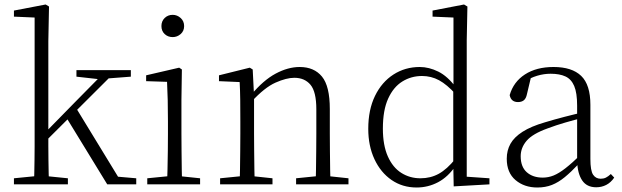

<svg xmlns="http://www.w3.org/2000/svg" viewBox="-20 -820 2765 854"><path d="M42 0V-27L153 -38H173L282 -27V0ZM131 0Q132 -21 132.5 -49Q133 -77 133.5 -108Q134 -139 134 -169.5Q134 -200 134 -226V-742L42 -746V-773L183 -800L198 -791L195 -637V-227Q195 -201 195 -170Q195 -139 195.5 -108Q196 -77 196.5 -49Q197 -21 198 0ZM166 -175V-218H169L311 -363L454 -508H500ZM457 0 274 -299 317 -342 505 -34 586 -27V0ZM320 -479V-508H562V-479L445 -470L427 -467Z M635 0V-27L746 -38H765L870 -27V0ZM723 0Q724 -24 725 -64.5Q726 -105 726.5 -149Q727 -193 727 -226V-281Q727 -332 726 -375Q725 -418 723 -456L630 -459V-485L777 -519L789 -511L787 -377V-226Q787 -193 787.5 -149Q788 -105 788.5 -64.5Q789 -24 790 0ZM748 -655Q727 -655 712.5 -668.5Q698 -682 698 -704Q698 -726 712.5 -740Q727 -754 748 -754Q768 -754 783.5 -740Q799 -726 799 -704Q799 -682 783.5 -668.5Q768 -655 748 -655Z M959 0V-27L1069 -38H1089L1192 -27V0ZM1046 0Q1047 -24 1047.5 -64.5Q1048 -105 1048.5 -149Q1049 -193 1049 -226V-281Q1049 -333 1048.5 -375.5Q1048 -418 1046 -455L954 -459V-485L1091 -519L1104 -511L1110 -393V-392V-226Q1110 -193 1110.5 -149Q1111 -105 1111.5 -64.5Q1112 -24 1113 0ZM1297 0V-27L1406 -38H1427L1530 -27V0ZM1384 0Q1385 -24 1385.5 -64Q1386 -104 1386.5 -148Q1387 -192 1387 -226V-334Q1387 -412 1361 -443Q1335 -474 1289 -474Q1254 -474 1205.5 -452.5Q1157 -431 1099 -368L1089 -398H1097Q1151 -463 1206 -492.5Q1261 -522 1313 -522Q1377 -522 1412 -479.5Q1447 -437 1447 -335V-226Q1447 -192 1447.5 -148Q1448 -104 1448.5 -64Q1449 -24 1450 0Z M1833 14Q1770 14 1721.5 -19.5Q1673 -53 1645.5 -112Q1618 -171 1618 -247Q1618 -332 1648 -393.5Q1678 -455 1730 -488.5Q1782 -522 1847 -522Q1888 -522 1929.5 -501.5Q1971 -481 2008 -431H2018L2007 -401Q1968 -444 1933 -463Q1898 -482 1857 -482Q1809 -482 1769.5 -457.5Q1730 -433 1706.5 -381.5Q1683 -330 1683 -248Q1683 -174 1705 -124.5Q1727 -75 1765 -51Q1803 -27 1850 -27Q1895 -27 1931.5 -47Q1968 -67 2006 -114L2016 -83H2007Q1973 -33 1928.5 -9.5Q1884 14 1833 14ZM1998 9 1996 -92V-95V-420L1997 -429V-742L1904 -746V-773L2044 -800L2059 -791L2056 -641V-34L2157 -27V0Z M2370 14Q2312 14 2273 -19Q2234 -52 2234 -114Q2234 -151 2250.5 -180.5Q2267 -210 2304.5 -234Q2342 -258 2404 -276Q2447 -289 2491.5 -300.5Q2536 -312 2576 -321V-297Q2536 -287 2494.5 -275Q2453 -263 2416 -249Q2349 -225 2322.5 -194Q2296 -163 2296 -125Q2296 -78 2323 -54Q2350 -30 2394 -30Q2419 -30 2442.5 -39.5Q2466 -49 2495.5 -72Q2525 -95 2565 -134L2571 -89H2552Q2520 -55 2492 -32Q2464 -9 2435 2.5Q2406 14 2370 14ZM2632 13Q2590 13 2569.5 -17.5Q2549 -48 2547 -102V-106V-350Q2547 -407 2534 -437.5Q2521 -468 2495 -480Q2469 -492 2429 -492Q2399 -492 2369 -483Q2339 -474 2307 -454L2343 -482L2324 -402Q2320 -382 2310 -374Q2300 -366 2284 -366Q2253 -366 2247 -397Q2264 -456 2315 -489Q2366 -522 2442 -522Q2524 -522 2565 -482.5Q2606 -443 2606 -354V-113Q2606 -61 2618 -43Q2630 -25 2652 -25Q2665 -25 2675 -30Q2685 -35 2697 -46L2712 -30Q2697 -8 2676.5 2.5Q2656 13 2632 13Z"/></svg>

Font: Noto Serif TC
Style: Regular
Weight: 200
Designer: Ryoko NISHIZUKA 西塚涼子 (kana & ideographs); Frank Grießhammer (Latin, Greek & Cyrillic); Wenlong ZHANG 张文龙 (bopomofo); San
Foundry: Adobe
Version: Version 2.001;hotconv 1.1.0;makeotfexe 2.6.0